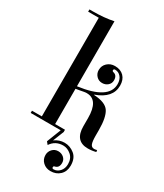

<svg xmlns="http://www.w3.org/2000/svg" viewBox="-229 -790 950 1113"><g transform="rotate(30 246.0 -234.0)"><path d="M304 -276V-274Q382 -270 406 -233Q430 -196 430 -112V-74Q430 -36 436.5 -19.5Q443 -3 461 -3Q468 -3 479 -6L481 6Q455 13 427 13Q341 13 341 -86V-140Q341 -262 263 -262H257Q254 -262 245.5 -260.5Q237 -259 221.5 -256Q206 -253 193 -251V-15H259V0L230 73Q260 51 296 51Q332 51 362 75Q392 99 392 149Q392 188 367.5 211.5Q343 235 305 235Q275 235 254.5 216Q234 197 234 168Q234 145 249.5 128.5Q265 112 288 112Q310 112 325.5 125.5Q341 139 341 160Q341 193 315 199Q306 200 306 208Q306 217 316 217Q339 217 356.5 198Q374 179 374 149Q374 111 349.5 90Q325 69 297 69Q244 69 216 112L202 95L239 0H38V-15H104V-675H33V-690H54Q132 -690 193 -703V-268Q391 -294 391 -396Q391 -426 375.5 -444Q360 -462 337 -462Q327 -462 327 -453Q327 -446 336 -444Q362 -438 362 -405Q362 -384 346.5 -370.5Q331 -357 309 -357Q286 -357 270.5 -373.5Q255 -390 255 -413Q255 -442 275.5 -461Q296 -480 326 -480Q364 -480 386 -457.5Q408 -435 408 -396Q408 -313 304 -276Z"/></g></svg>

Font: Elsie Swash Caps
Style: Regular
Weight: 400
Designer: Alejandro Inler
Foundry: Alejandro Inler
Version: 1.001